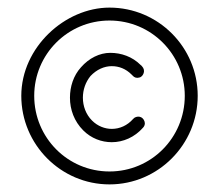

<svg xmlns="http://www.w3.org/2000/svg" viewBox="-20 -374 584 505"><path d="M268 -354C151.4 -354 36.2 -250 36 -122C36 6 140 111 268 111C396 111 500 6 500 -122C500 -250 396 -354 268 -354ZM268 -320C378 -320 466 -231 466 -122C466 -12 378 77 268 77C158 77 70 -12 70 -122C70 -231 158 -320 268 -320ZM270 -235C242 -235 214 -221 193 -197C173 -175 164 -146 164 -117C164 -86 175 -55 199 -31C220 -10 247 0 274 0C304 0 334 -13 356 -38C359 -41 361 -45 361 -50C361 -52 360 -53 360 -55C358 -61 353 -66 347 -67C341 -68 334 -66 330 -61C315 -44 295 -35 274 -35C256 -35 237 -42 222 -57C206 -73 198 -95 198 -117C198 -138 205 -158 218 -174C234 -191 254 -200 274 -200C293 -200 311 -193 326 -178L329 -175C333 -170 340 -168 346 -170C352 -171 356 -176 358 -182C360 -188 358 -195 354 -199C353 -201 351 -202 350 -203C328 -225 299 -235 270 -235Z"/></svg>

Font: LetsTrace
Style: basic
Weight: 500
Version: Version 002.000